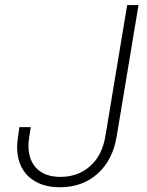

<svg xmlns="http://www.w3.org/2000/svg" viewBox="-20 -748 595 777"><path d="M222.7 9.8Q142.6 9.8 95.9 -33.4Q49.3 -76.7 49.3 -153.8Q49.3 -161.1 50 -169.7Q50.8 -178.2 52.7 -193.4Q54.7 -208.5 58.6 -233.4H104.5Q100.6 -209 98.4 -194.8Q96.2 -180.7 95.7 -172.9Q95.2 -165 95.2 -158.7Q95.2 -99.1 128.9 -65.7Q162.6 -32.2 224.6 -32.2Q295.9 -32.2 345 -75.9Q394 -119.6 406.7 -198.2L494.6 -727.5H540.5L452.6 -198.2Q437 -101.1 375.5 -45.7Q314 9.8 222.7 9.8Z"/></svg>

Font: Inter 17pt ExtraLight
Style: Italic
Weight: 250
Italic angle: -9.3988°
Version: Version 4.001;git-66647c0bb